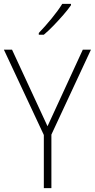

<svg xmlns="http://www.w3.org/2000/svg" viewBox="-20 -970 489 990"><path d="M225 -319 407 -714H449L245 -276V0H206V-274L0 -714H42ZM346 -943Q330 -920 306 -892.5Q282 -865 256 -838Q230 -811 206 -791H180V-800Q212 -833 246 -874.5Q280 -916 301 -950H346Z"/></svg>

Font: Noto Sans Khmer UI SemiCondensed ExtraLight
Style: Regular
Weight: 200
Width: 4
Designer: Danh Hong and the Monotype Design Team
Foundry: Monotype Imaging Inc.
Version: Version 2.002; ttfautohint (v1.8.4.7-5d5b)